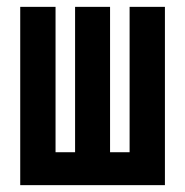

<svg xmlns="http://www.w3.org/2000/svg" viewBox="-20 -540 540 560"><path d="M39 0V-520H142V-96H199V-520H301V-96H358V-520H461V0Z"/></svg>

Font: Iosevka Curly
Style: Bold
Weight: 700
Monospace: yes
Designer: Belleve Invis
Foundry: Belleve Invis
Version: Version 22.1.2; ttfautohint (v1.8.4)